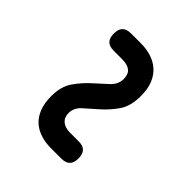

<svg xmlns="http://www.w3.org/2000/svg" viewBox="-14 -656 627 627"><g transform="rotate(-45 300.0 -342.5)"><path d="M445 -406Q445 -427 455 -436.5Q465 -446 485 -446Q505 -446 515 -436.5Q525 -427 525 -406V-360Q525 -335 518 -313Q511 -291 496.5 -274.5Q482 -258 459 -248.5Q436 -239 403 -239Q356 -239 327.5 -259Q299 -279 278 -303Q257 -327 239 -347Q221 -367 197 -367Q177 -367 166 -354Q155 -341 155 -319V-279Q155 -258 145 -248.5Q135 -239 115 -239Q95 -239 85 -248.5Q75 -258 75 -279V-326Q75 -352 82 -374Q89 -396 103.5 -412Q118 -428 141 -437Q164 -446 197 -446Q241 -446 269.5 -426Q298 -406 319.5 -382Q341 -358 359.5 -338Q378 -318 403 -318Q425 -318 435 -330.5Q445 -343 445 -367Z"/></g></svg>

Font: Maple Mono Normal NL Light
Style: Regular
Weight: 300
Monospace: yes
Designer: subframe7536
Version: Version 7.000